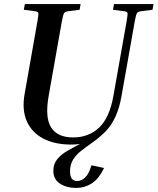

<svg xmlns="http://www.w3.org/2000/svg" viewBox="-20 -700 774 943"><path d="M491 125Q466 178 431 200.5Q396 223 355 223Q306 223 274 201.5Q242 180 242 139Q242 105 261.5 81.5Q281 58 311.5 40.5Q342 23 373 7Q352 10 330 10Q249 10 192.5 -19.5Q136 -49 111.5 -105Q87 -161 101 -239L164 -596Q170 -630 168 -636.5Q166 -643 151 -645L97 -652L102 -680H376L371 -652L315 -645Q301 -643 295.5 -636.5Q290 -630 284 -596L219 -229Q200 -122 231.5 -73.5Q263 -25 339 -25Q416 -25 467 -73.5Q518 -122 537 -229L602 -596Q608 -630 606 -636.5Q604 -643 589 -645L535 -652L540 -680H734L729 -652L673 -645Q659 -643 653.5 -636.5Q648 -630 642 -596L577 -229Q557 -112 496 -52Q465 -22 434.5 -0.5Q404 21 379 40.5Q354 60 339 84Q324 108 324 143Q324 189 359 189Q379 189 397.5 172.5Q416 156 429 112Z"/></svg>

Font: Inria Serif
Style: Bold Italic
Weight: 700
Italic angle: -10°
Designer: Black Foundry Team
Foundry: Black Foundry
Version: Version 1.000; ttfautohint (v1.8.3)